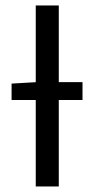

<svg xmlns="http://www.w3.org/2000/svg" viewBox="-20 -676 343 696"><path d="M22 -313.5V-373L113.4 -378.3H279.1V-313.5ZM109.6 0V-656.3H193.1V0Z"/></svg>

Font: Source Sans 3
Style: Regular
Weight: 200
Designer: Paul D. Hunt
Foundry: Adobe
Version: Version 3.046;hotconv 1.0.118;makeotfexe 2.5.65603